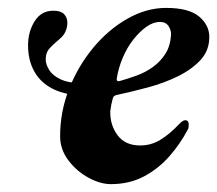

<svg xmlns="http://www.w3.org/2000/svg" viewBox="-20 -453 552 488"><path d="M195.5 -210.4Q149.3 -210.4 116.8 -225.9Q84.3 -241.4 67.8 -270.3Q51.3 -299.1 51.3 -337.9Q51.3 -372.3 68.1 -399.1Q84.9 -425.8 115.5 -425.8Q134.6 -425.8 142.9 -417.1Q151.2 -408.3 151.2 -395Q151.2 -384.1 146.6 -373.3Q142 -362.5 132.1 -354.5Q111 -336.7 103.6 -327.1Q96.2 -317.6 96.2 -301.6Q96.2 -289.4 105.1 -275.1Q113.9 -260.7 134.7 -251.1Q155.5 -241.5 191.4 -241.5ZM261.7 15Q234.9 15 204.8 -1.4Q174.7 -17.8 153.7 -45.6Q132.8 -73.4 132.8 -107Q132.8 -169.3 155.7 -227.5Q178.7 -285.6 217.1 -331.8Q255.6 -378.1 303.9 -405.5Q352.2 -432.9 402 -432.9Q459.9 -432.9 486 -411Q512 -389.1 512 -359Q512 -324.7 489.7 -300.5Q467.3 -276.3 431.8 -258.9Q396.4 -241.6 355.1 -230.6Q313.7 -219.6 276.7 -211.6Q272.3 -210.6 270 -208.7Q267.8 -206.8 266.6 -202.4Q264.5 -195.2 262.8 -186.8Q261.2 -178.5 260.3 -170.2Q259.5 -135.2 278.8 -109.3Q298 -83.3 336.3 -83.3Q364.1 -83.3 387.5 -97.6Q410.8 -111.9 433.4 -135.6Q444.2 -147.5 450.6 -147.5Q459.7 -147.5 459.7 -136.6Q459.7 -134 459.3 -129.9Q458.9 -125.7 456.9 -122.9Q437.7 -86.6 409.9 -55.1Q382 -23.6 345.3 -4.3Q308.6 15 261.7 15ZM283.7 -246.9Q304.5 -252.7 326.9 -260.8Q349.3 -268.9 368.5 -282.6Q387.6 -296.3 400.3 -316.2Q413 -336 414.7 -364.4Q415.5 -375.7 408.5 -386.5Q401.5 -397.2 386.9 -397.2Q369.1 -397.2 351.6 -384.6Q334.1 -372 318.2 -351.6Q302.4 -331.2 291.6 -305.4Q280.8 -279.5 276.7 -252.9Q275.8 -245.3 283.7 -246.9Z"/></svg>

Font: EB Garamond
Style: Italic
Weight: 400
Italic angle: -17.2°
Designer: Georg Duffner and Octavio Pardo
Foundry: Georg Duffner
Version: Version 1.001